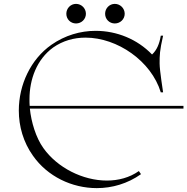

<svg xmlns="http://www.w3.org/2000/svg" viewBox="-20 -964 966 990"><path d="M372 -843C400 -843 423 -865 423 -893C423 -921 400 -944 372 -944C344 -944 322 -921 322 -893C322 -865 344 -843 372 -843ZM572 -843C600 -843 623 -865 623 -893C623 -921 600 -944 572 -944C544 -944 522 -921 522 -893C522 -865 544 -843 572 -843ZM479 6C558 6 638 -17 707 -66L696 -82C648 -48 590 -33 531 -33C407 -33 276 -99 204 -200C165 -254 141 -335 134 -404H926V-418H133C132 -429 132 -440 132 -452C132 -556 170 -658 254 -719C304 -754 361 -770 421 -770C585 -770 760 -649 809 -488H821C821 -491 803 -600 803 -637C803 -679 803 -701 821 -780H809C802 -737 788 -705 764 -683C688 -762 582 -805 473 -805C395 -805 315 -782 245 -733C138 -658 77 -527 77 -394C77 -313 100 -231 150 -161C225 -54 351 6 479 6Z"/></svg>

Font: Cantique Normal
Style: Regular
Weight: 400
Designer: Sébastien Hayez
Foundry: Sébastien Hayez & Ariel Martín Pérez
Version: Version 1.000;hotconv 1.0.109;makeotfexe 2.5.65596